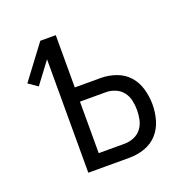

<svg xmlns="http://www.w3.org/2000/svg" viewBox="-99 -615 699 711"><g transform="rotate(-20 250.0 -260.0)"><path d="M132 0V-447L69 -363L33 -388L132 -520H193V-314H295Q326 -314 355.5 -303.5Q385 -293 405 -270.5Q425 -248 433.5 -217.5Q442 -187 442 -157Q442 -126 433.5 -96Q425 -66 405 -43.5Q385 -21 355.5 -10.5Q326 0 295 0ZM295 -55Q314 -55 332 -62.5Q350 -70 361.5 -85Q373 -100 377 -119Q381 -138 381 -157Q381 -176 377 -194.5Q373 -213 361.5 -228Q350 -243 332 -250.5Q314 -258 295 -258H193V-55Z"/></g></svg>

Font: Iosevka Custom Light
Style: Regular
Weight: 300
Monospace: yes
Designer: Belleve Invis
Foundry: Belleve Invis
Version: Version 27.3.5